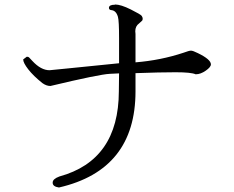

<svg xmlns="http://www.w3.org/2000/svg" viewBox="-20 -797 1040 853"><path d="M849 -467Q829 -476 760 -476Q691 -476 582 -472V-391Q582 -42 242 36Q214 32 214 15V14Q214 -2 244 -13Q507 -85 508 -391Q508 -431 509 -471L468 -469Q422 -467 204 -415Q186 -415 168 -428Q128 -460 105.5 -489Q83 -518 83 -533L99 -545Q106 -545 109 -542Q112 -539 124 -526Q162 -485 200 -485Q204 -485 281 -493L509 -516V-627Q509 -704 504 -722Q496 -750 475 -752Q464 -753 464 -762Q464 -776 490 -776L491 -777Q517 -777 561 -755Q605 -733 609.5 -726.5Q614 -720 614 -713.5Q614 -707 610 -704L598 -693Q581 -681 581 -658Q581 -652 582 -646V-520Q694 -529 796 -563Q820 -572 828.5 -572Q837 -572 859 -561Q917 -533 917 -511Q917 -499 894 -483Q871 -467 850 -467Z"/></svg>

Font: Sawarabi Mincho
Style: Regular
Weight: 400
Version: Version 1.00